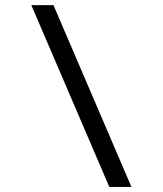

<svg xmlns="http://www.w3.org/2000/svg" viewBox="-20 -734 640 754"><path d="M189.9 -713.9 496.1 0H409.2L103 -713.9Z"/></svg>

Font: Droid Sans Mono
Style: Regular
Weight: 400
Monospace: yes
Foundry: Ascender Corporation
Version: Version 1.00 build 112